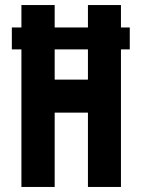

<svg xmlns="http://www.w3.org/2000/svg" viewBox="-20 -742 565 762"><path d="M27 -633H65V-722H197V-633H329V-722H460V-633H495V-546H460V0H329V-295H197V0H65V-546H27ZM329 -426V-546H197V-426Z"/></svg>

Font: PostBus
Style: Regular
Weight: 400
Designer: Peter Wiegel
Version: Version 1.001